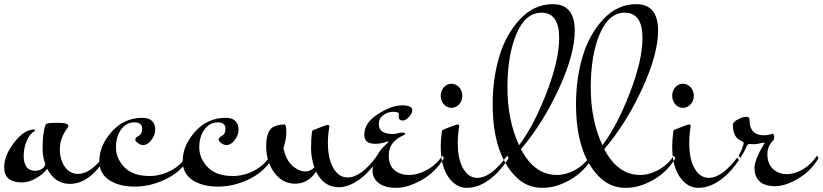

<svg xmlns="http://www.w3.org/2000/svg" viewBox="-20 -859 3959 924"><path d="M203 -262Q206 -268 257.5 -268Q309 -268 309 -253Q309 -250 303 -241Q268 -193 268 -141Q268 -89 292.5 -55.5Q317 -22 355 -22Q417 -22 481 -110L488 -98Q410 26 316 26Q245 26 207 -47Q191 -23 155 -2Q119 19 87 19Q0 19 0 -54Q0 -111 48.5 -173.5Q97 -236 144 -236Q148 -236 148 -233Q148 -230 144 -226Q123 -215 108.5 -180.5Q94 -146 94 -110Q94 -37 150 -37Q166 -37 180.5 -45.5Q195 -54 198 -70Q185 -105 185 -143Q185 -181 188 -207Q196 -262 203 -262Z M664 -240Q664 -270 626 -270Q588 -270 563 -236Q538 -202 538 -149.5Q538 -97 578.5 -54.5Q619 -12 700 -12Q751 -12 799.5 -36.5Q848 -61 882 -110L889 -98Q853 -33 778.5 3Q704 39 628.5 39Q553 39 505.5 7.5Q458 -24 458 -83Q458 -158 517.5 -225Q577 -292 666 -292Q697 -292 712 -276.5Q727 -261 727 -235.5Q727 -210 709 -185.5Q691 -161 668 -161Q656 -161 643.5 -170.5Q631 -180 631 -186.5Q631 -193 636 -197.5Q641 -202 648 -206Q664 -214 664 -240Z M1065 -240Q1065 -270 1027 -270Q989 -270 964 -236Q939 -202 939 -149.5Q939 -97 979.5 -54.5Q1020 -12 1101 -12Q1152 -12 1200.5 -36.5Q1249 -61 1283 -110L1290 -98Q1254 -33 1179.5 3Q1105 39 1029.5 39Q954 39 906.5 7.5Q859 -24 859 -83Q859 -158 918.5 -225Q978 -292 1067 -292Q1098 -292 1113 -276.5Q1128 -261 1128 -235.5Q1128 -210 1110 -185.5Q1092 -161 1069 -161Q1057 -161 1044.5 -170.5Q1032 -180 1032 -186.5Q1032 -193 1037 -197.5Q1042 -202 1049 -206Q1065 -214 1065 -240Z M1481 -222Q1481 -231 1490 -234Q1550 -258 1557.5 -258Q1565 -258 1565 -249Q1558 -210 1558 -171Q1558 -96 1584 -50.5Q1610 -5 1653 -5Q1719 -5 1795 -110L1802 -98Q1758 -29 1707.5 6.5Q1657 42 1610 42Q1538 42 1501 -33Q1462 25 1400.5 25Q1339 25 1300 -28.5Q1261 -82 1261 -155Q1261 -226 1292 -246Q1316 -260 1349 -260Q1358 -260 1358 -224Q1358 -188 1344 -146Q1358 -75 1408 -46Q1428 -34 1450.5 -34Q1473 -34 1493 -53Q1477 -99 1477 -145Q1477 -191 1481 -222Z M1899 -296 1900 -309Q1900 -321 1873 -321Q1846 -321 1824.5 -305Q1803 -289 1803 -262Q1803 -214 1872 -214Q1883 -214 1894.5 -217.5Q1906 -221 1918 -221Q1930 -221 1930 -213Q1930 -212 1922 -208.5Q1914 -205 1902.5 -198Q1891 -191 1879 -180Q1851 -154 1851 -109Q1851 -64 1878 -40.5Q1905 -17 1948 -17Q1991 -17 2036 -42Q2081 -67 2109 -110L2116 -98Q2078 -32 2010.5 6.5Q1943 45 1887.5 45Q1832 45 1802.5 22Q1773 -1 1773 -37.5Q1773 -74 1791 -105Q1809 -136 1822.5 -149.5Q1836 -163 1842.5 -168.5Q1849 -174 1849 -176.5Q1849 -179 1848 -179Q1816 -167 1786 -167Q1733 -167 1733 -210Q1733 -268 1799 -310Q1865 -352 1914.5 -352Q1964 -352 1964 -328Q1964 -313 1948 -296Q1932 -279 1919 -279Q1899 -279 1899 -296Z M2106 -224Q2101 -182 2101 -155Q2101 -60 2137.5 -7.5Q2174 45 2226.5 45Q2279 45 2331 8.5Q2383 -28 2428 -98L2421 -110Q2343 -3 2277 -3Q2235 -3 2209 -48Q2183 -93 2183 -170Q2183 -210 2190 -251Q2190 -260 2182.5 -260Q2175 -260 2115 -236Q2106 -233 2106 -224ZM2189.5 -439Q2205 -422 2205 -398Q2205 -374 2189.5 -357Q2174 -340 2152.5 -340Q2131 -340 2116 -357Q2101 -374 2101 -398Q2101 -422 2116 -439Q2131 -456 2152.5 -456Q2174 -456 2189.5 -439Z M2671 -677Q2671 -798 2585 -798Q2509 -798 2465.5 -696Q2422 -594 2422 -437.5Q2422 -281 2478 -160Q2548 -252 2609.5 -410.5Q2671 -569 2671 -677ZM2660 -17Q2704 -17 2749 -42Q2794 -67 2822 -110L2829 -98Q2791 -32 2723.5 6.5Q2656 45 2592 45H2589Q2512 45 2457 -14Q2351 -126 2351 -358Q2351 -479 2382.5 -586Q2414 -693 2482 -766Q2550 -839 2641 -839Q2746 -839 2746 -711Q2746 -598 2669.5 -432Q2593 -266 2487 -141Q2552 -17 2660 -17Z M3072 -677Q3072 -798 2986 -798Q2910 -798 2866.5 -696Q2823 -594 2823 -437.5Q2823 -281 2879 -160Q2949 -252 3010.5 -410.5Q3072 -569 3072 -677ZM3061 -17Q3105 -17 3150 -42Q3195 -67 3223 -110L3230 -98Q3192 -32 3124.5 6.5Q3057 45 2993 45H2990Q2913 45 2858 -14Q2752 -126 2752 -358Q2752 -479 2783.5 -586Q2815 -693 2883 -766Q2951 -839 3042 -839Q3147 -839 3147 -711Q3147 -598 3070.5 -432Q2994 -266 2888 -141Q2953 -17 3061 -17Z M3220 -224Q3215 -182 3215 -155Q3215 -60 3251.5 -7.5Q3288 45 3340.5 45Q3393 45 3445 8.5Q3497 -28 3542 -98L3535 -110Q3457 -3 3391 -3Q3349 -3 3323 -48Q3297 -93 3297 -170Q3297 -210 3304 -251Q3304 -260 3296.5 -260Q3289 -260 3229 -236Q3220 -233 3220 -224ZM3303.5 -439Q3319 -422 3319 -398Q3319 -374 3303.5 -357Q3288 -340 3266.5 -340Q3245 -340 3230 -357Q3215 -374 3215 -398Q3215 -422 3230 -439Q3245 -456 3266.5 -456Q3288 -456 3303.5 -439Z M3607 -165 3588 -166Q3578 -166 3574 -157Q3562 -127 3536 -89L3528 -100Q3548 -127 3559 -168Q3559 -176 3552 -179Q3507 -194 3507 -258Q3507 -272 3531 -284.5Q3555 -297 3571 -297Q3587 -297 3587 -283Q3587 -208 3657 -208Q3674 -208 3684.5 -211.5Q3695 -215 3696 -215Q3706 -215 3706 -200.5Q3706 -186 3698.5 -180.5Q3691 -175 3682 -157.5Q3673 -140 3673 -117Q3673 -72 3699.5 -46.5Q3726 -21 3765.5 -21Q3805 -21 3844 -44Q3883 -67 3912 -110L3919 -98Q3884 -37 3822 0Q3760 37 3711 37Q3611 37 3611 -54Q3611 -71 3623 -100Q3635 -129 3647 -149L3659 -169Q3659 -173 3656 -173Q3624 -165 3607 -165Z"/></svg>

Font: Mr Bedfort
Style: Regular
Weight: 400
Designer: Alejandro Paul
Foundry: Alejandro Paul
Version: Version 1.000